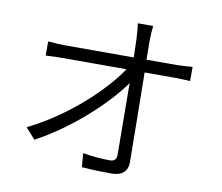

<svg xmlns="http://www.w3.org/2000/svg" viewBox="-85 -883 1171 1012"><g transform="rotate(10 500.0 -377.0)"><path d="M91 -138 142 -80C325 -177 503 -343 585 -461L588 -82C588 -55 580 -42 551 -42C513 -42 456 -46 408 -55L414 19C462 23 522 25 572 25C629 25 659 -1 659 -51C658 -175 655 -379 653 -530H817C841 -530 874 -528 897 -527V-603C877 -601 840 -598 815 -598H651L650 -699C650 -726 652 -753 655 -779H572C576 -760 578 -736 580 -699L583 -598H213C183 -598 154 -600 124 -603V-527C155 -529 181 -530 215 -530H556C476 -409 296 -238 91 -138Z"/></g></svg>

Font: ChiuKong Gothic MN Normal
Style: Regular
Weight: 350
Designer: Ryoko NISHIZUKA 西塚涼子 (kana, bopomofo & ideographs); Paul D. Hunt (Latin, Greek & Cyrillic); Sandoll Communications 산돌커뮤니
Foundry: Adobe
Version: Version 1.300